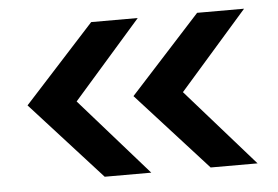

<svg xmlns="http://www.w3.org/2000/svg" viewBox="-39 -579 780 538"><g transform="rotate(-5 350.5 -310.5)"><path d="M366 -93H235L37 -311L235 -528H366L175 -310ZM665 -93H533L335 -311L533 -528H665L474 -310Z"/></g></svg>

Font: Be Vietnam
Style: Bold
Weight: 700
Designer: Gabriel Lam
Foundry: TypeRant
Version: Version 4.000